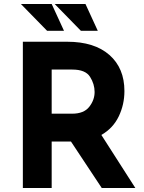

<svg xmlns="http://www.w3.org/2000/svg" viewBox="-20 -946 726 966"><path d="M492 0 337 -234H240V0H95V-736H318Q455 -736 530.5 -669.5Q606 -603 606 -488Q606 -420 577.5 -360.5Q549 -301 490 -267L661 0ZM240 -374H343Q402 -374 429 -408.5Q456 -443 456 -483Q456 -523 433 -559.5Q410 -596 344 -596H240ZM240 -926 302 -791H217L85 -926ZM410 -926 472 -791H387L255 -926Z"/></svg>

Font: Josefin Sans
Style: Bold
Weight: 700
Designer: Santiago Orozco
Foundry: Typemade
Version: Version 2.000